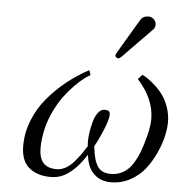

<svg xmlns="http://www.w3.org/2000/svg" viewBox="-51 -733 754 794"><g transform="rotate(5 326.0 -336.0)"><path d="M651.9 -255.9Q651.9 -231 644.8 -198.5Q637.7 -166 620.8 -128.7Q604 -91.3 580.3 -60.3Q556.6 -29.3 519.3 -8.5Q481.9 12.2 438 12.2Q426.8 12.2 421.9 11.2Q387.7 7.3 363.5 -18.1Q339.4 -43.5 334 -92.8Q272 3.9 204.1 11.2Q199.2 12.2 188 12.2Q132.3 12.2 98.1 -16.1Q64 -44.4 64 -106.9Q64 -160.6 84.5 -212.4Q105 -264.2 140.4 -306.2Q175.8 -348.1 218.3 -382.1Q260.7 -416 309.1 -441.9Q310.1 -438.5 312.5 -431.9Q314.9 -425.3 315.9 -421.9Q304.7 -416 288.6 -403.8Q272.5 -391.6 251 -369.6Q229.5 -347.7 210 -321.3Q190.4 -294.9 172.9 -258.5Q155.3 -222.2 146 -184.1Q136.2 -140.1 136.2 -105Q136.2 -62.5 154.3 -42.2Q172.4 -22 210 -22Q228.5 -22 246.8 -32Q265.1 -42 281.5 -61Q297.9 -80.1 307.4 -93.5Q316.9 -106.9 330.1 -127.9Q329.1 -135.7 329.1 -150.9Q329.1 -164.6 332 -185.1Q335 -205.6 341.1 -228.8Q347.2 -252 359.1 -268.1Q371.1 -284.2 386.2 -284.2Q399.4 -284.2 404.3 -280Q409.2 -275.9 409.2 -266.1Q409.2 -245.6 390.6 -200.9Q372.1 -156.2 356.9 -130.9Q362.3 -74.7 379.2 -48.3Q396 -22 434.1 -22Q462.9 -22 485.8 -35.2Q508.8 -48.3 524.7 -73.2Q540.5 -98.1 551 -125.7Q561.5 -153.3 570.8 -189.9Q571.8 -193.4 573.5 -200.9Q575.2 -208.5 576.2 -211.9Q582 -240.2 582 -262.2Q582 -345.7 512.2 -422.9Q515.1 -425.8 521 -432.4Q526.9 -439 529.8 -441.9Q542 -435.5 553.7 -427.7Q565.4 -419.9 584.5 -402.6Q603.5 -385.3 617.2 -366Q630.9 -346.7 641.4 -317.4Q651.9 -288.1 651.9 -255.9ZM501 -667Q511.2 -684.1 533.2 -684.1Q546.9 -684.1 556.4 -674.8Q565.9 -665.5 565.9 -652.8Q565.9 -647.9 564.9 -646Q563 -636.7 556.2 -630.9L437 -508.8Q429.2 -501 423.8 -501Q418.9 -501 415 -504.4Q411.1 -507.8 411.1 -512.2V-514.2L412.1 -515.1Q412.1 -515.6 412.6 -516.8Q413.1 -518.1 413.1 -519Q415 -522.9 416 -523.9L488.8 -647Q494.1 -654.8 501 -667Z"/></g></svg>

Font: Common Serif
Style: Italic
Weight: 400
Italic angle: -12°
Designer: Philipp H. Poll, Khaled Hosny
Foundry: Stefan Peev, Context Ltd.
Version: Version 1.026